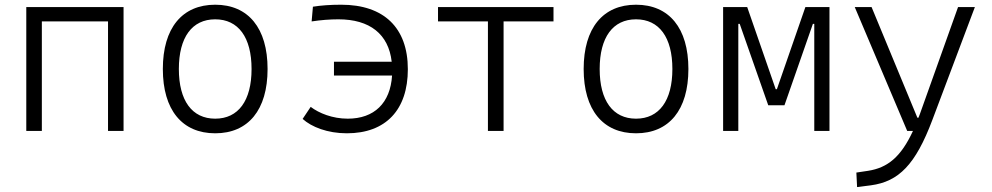

<svg xmlns="http://www.w3.org/2000/svg" viewBox="-20 -547 4142 802"><path d="M431.2 0H496.1V-517.6H89.8V0H154.8V-457.5H431.2Z M878.9 9.8C1017.1 9.8 1097.7 -87.9 1097.7 -258.8C1097.7 -429.7 1017.1 -527.3 878.9 -527.3C740.7 -527.3 660.2 -429.7 660.2 -258.8C660.2 -87.9 740.7 9.8 878.9 9.8ZM878.9 -51.3C782.2 -51.3 727.1 -126.5 727.1 -258.8C727.1 -391.1 782.2 -466.3 878.9 -466.3C975.6 -466.3 1030.8 -391.1 1030.8 -258.8C1030.8 -126.5 975.6 -51.3 878.9 -51.3Z M1428.7 9.8C1592.3 9.8 1683.6 -88.9 1683.6 -257.8C1683.6 -431.6 1583 -527.3 1405.3 -527.3C1359.9 -527.3 1320.3 -524.4 1287.1 -519L1281.7 -457.5C1321.3 -463.4 1357.4 -466.3 1393.6 -466.3C1524.4 -466.3 1603 -404.8 1616.2 -289.1H1375V-231.4H1617.7C1610.4 -116.2 1543 -51.3 1432.6 -51.3C1368.7 -51.3 1312.5 -74.2 1277.8 -100.6L1244.1 -50.3C1281.2 -16.6 1348.1 9.8 1428.7 9.8Z M2018.1 0H2083.5V-457.5H2292V-517.6H1809.6V-457.5H2018.1Z M2636.7 9.8C2774.9 9.8 2855.5 -87.9 2855.5 -258.8C2855.5 -429.7 2774.9 -527.3 2636.7 -527.3C2498.5 -527.3 2418 -429.7 2418 -258.8C2418 -87.9 2498.5 9.8 2636.7 9.8ZM2636.7 -51.3C2540 -51.3 2484.9 -126.5 2484.9 -258.8C2484.9 -391.1 2540 -466.3 2636.7 -466.3C2733.4 -466.3 2788.6 -391.1 2788.6 -258.8C2788.6 -126.5 2733.4 -51.3 2636.7 -51.3Z M3000.5 0H3064V-447.3H3069.8L3189 -107.4H3256.8L3375.5 -447.3H3381.3V0H3444.8V-517.6H3344.2L3225.1 -174.3H3220.2L3101.1 -517.6H3000.5Z M3560.1 234.4 3617.7 227.1C3734.4 211.4 3804.2 140.6 3874.5 -45.9L4052.2 -517.6H3981.9L3822.3 -70.3C3820.3 -64.9 3818.4 -60.1 3816.4 -55.2H3812L3620.6 -517.6H3550.3L3769.5 0H3793.5C3743.2 108.9 3687.5 153.8 3606 166.5L3557.1 173.8Z"/></svg>

Font: Cascadia Code Light
Style: Regular
Weight: 300
Monospace: yes
Designer: Aaron Bell
Foundry: Saja Typeworks
Version: Version 2404.023